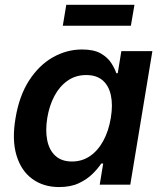

<svg xmlns="http://www.w3.org/2000/svg" viewBox="-20 -755 665 785"><path d="M221.7 9.8Q157.7 9.8 112.1 -23.4Q66.4 -56.6 47.4 -119.9Q28.3 -183.1 43.5 -272Q58.6 -363.3 98.9 -425.8Q139.2 -488.3 195.8 -520.5Q252.4 -552.7 315.4 -552.7Q363.8 -552.7 391.8 -536.6Q419.9 -520.5 434.6 -497.8Q449.2 -475.1 455.6 -455.6H461.4L476.1 -545.9H603L512.7 0H387.7L401.9 -86.4H394Q380.4 -65.9 357.9 -43.7Q335.4 -21.5 302.2 -5.9Q269 9.8 221.7 9.8ZM274.4 -94.7Q315.9 -94.7 348.4 -117.2Q380.9 -139.6 402.6 -179.7Q424.3 -219.7 433.1 -272.9Q441.9 -326.2 433.3 -365.5Q424.8 -404.8 399.7 -426.5Q374.5 -448.2 332.5 -448.2Q289.6 -448.2 256.6 -425.3Q223.6 -402.3 202.6 -362.8Q181.6 -323.2 173.3 -272.9Q165 -221.7 173.1 -181.4Q181.2 -141.1 206.5 -117.9Q231.9 -94.7 274.4 -94.7ZM529.8 -735.4 515.1 -649.9H236.8L251 -735.4Z"/></svg>

Font: Inter SemiBold
Style: Italic
Weight: 600
Italic angle: -9.3988°
Designer: Rasmus Andersson
Foundry: rsms
Version: Version 4.001;git-66647c0bb